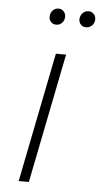

<svg xmlns="http://www.w3.org/2000/svg" viewBox="-52 -735 405 769"><g transform="rotate(5 151.0 -351.0)"><path d="M94 0H53L157 -521H198ZM268 -637Q255 -637 247 -645.5Q239 -654 239 -666Q239 -681 249 -691.5Q259 -702 273 -702Q285 -702 293.5 -693.5Q302 -685 302 -672Q302 -657 292 -647Q282 -637 268 -637ZM148 -637Q135 -637 127 -645.5Q119 -654 119 -666Q119 -681 128.5 -691.5Q138 -702 152 -702Q165 -702 173 -693Q181 -684 181 -672Q181 -657 171.5 -647Q162 -637 148 -637Z"/></g></svg>

Font: Argentum Sans ExtraLight
Style: Italic
Weight: 200
Italic angle: -11°
Designer: Julieta Ulanovsky (font), Cristiano Sobral (main changes and remaster)
Foundry: Julieta Ulanovsky (font), Cristiano Sobral (main changes and remaster)
Version: Version 2.007;June 15, 2022;FontCreator 14.0.0.2814 64-bit; 